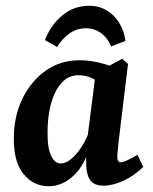

<svg xmlns="http://www.w3.org/2000/svg" viewBox="-20 -637 531 666"><path d="M149 9Q96 9 61.5 -33.5Q27 -76 28 -158Q28 -233 57.5 -294Q87 -355 138 -391.5Q189 -428 255 -428Q286 -428 316 -421.5Q346 -415 369 -406L338 -337Q320 -356 299 -366Q278 -376 252 -376Q224 -376 204 -359.5Q184 -343 170.5 -314.5Q157 -286 151 -251Q145 -216 145 -179Q144 -127 156.5 -98.5Q169 -70 191 -70Q205 -70 221.5 -81.5Q238 -93 255 -116Q272 -139 286 -172L300 -165Q284 -78 242 -34.5Q200 9 149 9ZM340 7Q308 7 294.5 -10Q281 -27 279 -61Q279 -73 279 -93.5Q279 -114 280 -133L312 -384L404 -433L424 -415L391 -142Q390 -130 388.5 -115.5Q387 -101 387 -92Q387 -74 399 -74Q406 -74 419.5 -80Q433 -86 457 -100L477 -58Q445 -27 408 -10Q371 7 340 7ZM178 -474 136 -498Q155 -549 195.5 -583Q236 -617 289 -617Q324 -617 351 -600.5Q378 -584 394.5 -556Q411 -528 415 -495L365 -476Q354 -505 330.5 -522Q307 -539 279 -539Q248 -539 222.5 -522Q197 -505 178 -474Z"/></svg>

Font: Rasa SemiBold
Style: Italic
Weight: 600
Italic angle: -7.10001°
Designer: Anna Giedrys (Yrsa+Rasa design), David Brezina (Yrsa art-direction, Rasa art-direction, design)
Foundry: Rosetta Type Foundry
Version: Version 2.004